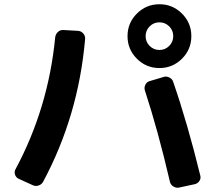

<svg xmlns="http://www.w3.org/2000/svg" viewBox="-20 -850 1040 902"><path d="M748 -488.3Q761.7 -493.2 775.9 -485.8Q790 -478.5 793.9 -464.8Q861.3 -269.5 920.9 -25.4Q924.8 -11.7 916.5 0.5Q908.2 12.7 893.6 15.6L821.3 31.2Q807.6 34.2 794.4 25.9Q781.2 17.6 778.3 3.9Q722.7 -235.4 661.1 -423.8Q656.2 -437.5 662.6 -451.2Q668.9 -464.8 682.6 -468.8ZM68.4 -9.8Q55.7 -15.6 50.8 -28.8Q45.9 -42 52.7 -54.7Q207 -341.8 239.3 -674.8Q241.2 -689.5 252 -699.7Q262.7 -710 278.3 -709L346.7 -705.1Q361.3 -704.1 371.1 -692.9Q380.9 -681.6 379.9 -667Q348.6 -305.7 182.6 3.9Q175.8 16.6 161.1 21.5Q146.5 26.4 132.8 19.5ZM774.9 -726.1Q755.9 -745.1 729 -745.1Q702.1 -745.1 683.1 -726.1Q664.1 -707 664.1 -680.2Q664.1 -653.3 683.1 -634.3Q702.1 -615.2 729 -615.2Q755.9 -615.2 774.9 -634.3Q793.9 -653.3 793.9 -680.2Q793.9 -707 774.9 -726.1ZM835 -574.2Q791 -530.3 729 -530.3Q667 -530.3 623 -574.2Q579.1 -618.2 579.1 -680.2Q579.1 -742.2 623 -786.1Q667 -830.1 729 -830.1Q791 -830.1 835 -786.1Q878.9 -742.2 878.9 -680.2Q878.9 -618.2 835 -574.2Z"/></svg>

Font: Rounded-L Mgen+ 1mn bold
Style: Bold
Weight: 700
Designer: [Source Han Sans]
Ryoko NISHIZUKA  (kana & ideographs); Paul D. Hunt (Latin, Greek & Cyrillic); Wenlong ZHANG  (bopomofo
Version: Version 1.059.20150602